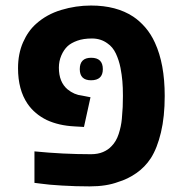

<svg xmlns="http://www.w3.org/2000/svg" viewBox="-20 -661 660 691"><path d="M302.7 9.8Q252 9.8 202.6 6.8Q153.3 3.9 127.4 0L104 -2.9V-116.2Q206.5 -106 307.6 -106Q332 -106 350.6 -113.8Q369.1 -121.6 381.3 -134.8Q398.4 -151.9 407.2 -179Q416 -206.1 418.5 -232.9Q420.9 -258.8 421.6 -275.9Q422.4 -293 422.4 -315.9Q422.4 -346.7 420.4 -369.1Q418.5 -391.6 413.6 -417Q408.2 -444.3 397 -468.3Q385.7 -492.2 366.7 -504.9Q342.8 -522.5 311 -522.5Q279.8 -522.5 257.8 -514.4Q235.8 -506.3 223.6 -495.1Q209.5 -481.9 200.7 -461.4Q191.9 -440.9 191.9 -417.5Q191.9 -365.7 223.1 -339.4Q247.1 -319.8 275.4 -316.9L305.7 -311L282.2 -204.1L248 -206.1Q191.4 -209 148.4 -229Q104.5 -250.5 79.1 -287.6Q44.9 -337.9 44.9 -415.5Q44.9 -467.8 63 -508.8Q81.1 -549.8 109.9 -575.2Q147.9 -609.4 200.4 -625.2Q252.9 -641.1 307.6 -641.1Q398.9 -641.1 459.5 -601.1Q482.4 -585.9 502.9 -562.3Q523.4 -538.6 537.6 -507.3Q572.8 -431.2 572.8 -315.9Q572.8 -241.2 559.3 -184.6Q545.9 -127.9 522.9 -91.8Q501.5 -59.1 470.2 -37.6Q439 -16.1 405.8 -6.3Q363.3 9.8 302.7 9.8ZM307.6 -372.1Q267.1 -372.1 267.1 -412.1Q267.1 -453.1 308.1 -453.1Q350.1 -453.1 350.1 -412.1Q350.1 -372.1 307.6 -372.1Z"/></svg>

Font: Open Sans
Style: Bold
Weight: 700
Designer: Monotype Design Team
Foundry: Monotype Imaging Inc.
Version: Version 3.000; ttfautohint (v1.8.4)